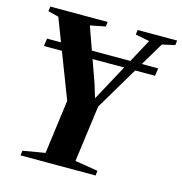

<svg xmlns="http://www.w3.org/2000/svg" viewBox="-109 -842 894 942"><g transform="rotate(15 338.0 -371.5)"><path d="M79 0 82 -24.5 194.5 -43.5 231 -317.5 82 -705 28 -719 31.5 -743H322.5L319.5 -719L242.5 -704L339 -433L359.5 -365L388.5 -418.5L543.5 -705L472 -719L475 -743H675.5L672.5 -719L608 -705L385 -330L346.5 -43.5L463 -24.5L460.5 0ZM621 -587 615.5 -548H51L56.5 -587Z"/></g></svg>

Font: Merriweather 120pt
Style: Bold Italic
Weight: 700
Italic angle: -7.8°
Version: Version 2.101